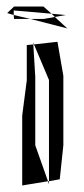

<svg xmlns="http://www.w3.org/2000/svg" viewBox="-20 -565 256 588"><path d="M130 -320V-10L163 -16L174 -120V-333L156 -437L84 -429ZM62 -427V-319L48 -211V3L127 -10L88 -120V-330L82 -429ZM127 -10H130V-1ZM82 -434V-435L84 -429H82ZM2 -525 22 -519V-532V-533L138 -523L113 -545H23ZM73 -507 186 -478 148 -513 114 -507ZM22 -519 73 -507H23ZM181 -519 148 -513 138 -523Z"/></svg>

Font: Quebrada
Style: Regular
Weight: 400
Designer: deFharo
Foundry: deFharo
Version: Version 1.034 2012